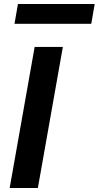

<svg xmlns="http://www.w3.org/2000/svg" viewBox="-20 -933 490 953"><path d="M28 0 152 -700H292L168 0ZM52 -815 69 -913H450L433 -815Z"/></svg>

Font: DM Sans 9pt ExtraBold
Style: Italic
Weight: 800
Italic angle: -10°
Version: Version 4.004;gftools[0.9.30]